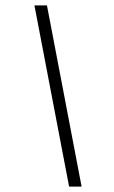

<svg xmlns="http://www.w3.org/2000/svg" viewBox="-20 -731 426 719"><path d="M238.8 -32.2 108.9 -710.9H155.8L285.6 -32.2Z"/></svg>

Font: Muli
Style: ExtraLightItalic
Weight: 200
Italic angle: -7°
Designer: Vernon Adams
Foundry: newtypography
Version: Version 2.0; ttfautohint (v1.00rc1.2-2d82) -l 8 -r 50 -G 200